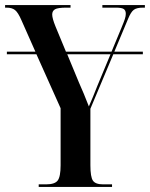

<svg xmlns="http://www.w3.org/2000/svg" viewBox="-21 -734 589 754"><path d="M131 0V-10H160Q194 -10 205.5 -25Q217 -40 217 -85V-309L122 -521H6V-531H118L63 -655Q50 -685 38 -694.5Q26 -704 5 -704H-1V-714H256V-704H240Q206 -704 195 -697.5Q184 -691 184 -677Q184 -662 197 -630L238 -531H417L456 -625Q466 -649 469.5 -660Q473 -671 473 -680Q473 -693 465 -698.5Q457 -704 434 -704H381V-714H548V-704H540Q516 -704 504.5 -695.5Q493 -687 482 -660L428 -531H540V-521H424L334 -307V-85Q334 -39 344 -24.5Q354 -10 384 -10H419V0ZM289 -410Q299 -388 308 -366Q317 -344 328 -316Q335 -332 344 -353.5Q353 -375 361 -396L413 -521H243Z"/></svg>

Font: Noto Serif Display ExtraCondensed SemiBold
Style: Regular
Weight: 600
Width: 2
Designer: Monotype Design Team
Foundry: Monotype Imaging Inc.
Version: Version 2.009